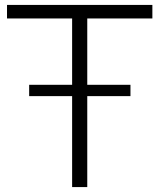

<svg xmlns="http://www.w3.org/2000/svg" viewBox="-20 -760 648 780"><path d="M599 -685H334.5V-415.5H510V-369.5H334.5V0H273V-369.5H98.5V-415.5H273V-685H8.5V-740H599Z"/></svg>

Font: Encode Sans Semi Expanded Light
Style: Regular
Weight: 300
Width: 6
Designer: Multiple Designers
Foundry: Impallari Type
Version: Version 2.000